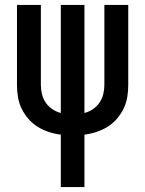

<svg xmlns="http://www.w3.org/2000/svg" viewBox="-20 -550 590 780"><path d="M227 210V-3Q202 -6 178 -14Q154 -22 133 -35Q112 -48 95.5 -67Q79 -86 68 -108.5Q57 -131 53 -155.5Q49 -180 49 -205V-530H146V-205Q146 -186 150.5 -167.5Q155 -149 165.5 -133.5Q176 -118 192 -107Q208 -96 227 -91V-530H323V-91Q342 -96 358 -107Q374 -118 384.5 -133.5Q395 -149 399.5 -167.5Q404 -186 404 -205V-530H501V-205Q501 -180 497 -155.5Q493 -131 482 -108.5Q471 -86 454.5 -67Q438 -48 417 -35Q396 -22 372 -14Q348 -6 323 -3V210Z"/></svg>

Font: Lode Dark Term
Style: Bold
Weight: 700
Monospace: yes
Designer: Belleve Invis
Foundry: Belleve Invis
Version: Version 29.2.0